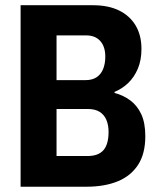

<svg xmlns="http://www.w3.org/2000/svg" viewBox="-20 -707 597 727"><path d="M58 0V-687.2H332.4Q390.3 -687.2 430.9 -667.3Q471.5 -647.4 493.6 -610.4Q515.6 -573.4 515.6 -521.8Q515.6 -479.1 501.9 -446.8Q488.2 -414.6 465.5 -392.8Q442.7 -371 413.7 -359V-355Q446.7 -346.6 473.2 -326.9Q499.7 -307.2 515 -274.4Q530.2 -241.7 530.2 -191.2Q530.2 -124.6 502.5 -82.4Q474.8 -40.2 425 -20.1Q375.2 0 307.6 0ZM194.1 -116.2H311.3Q352.2 -116.2 371.7 -138.4Q391.1 -160.7 391.1 -207.6Q391.1 -233.5 382.8 -253.1Q374.6 -272.6 357.3 -283.5Q340 -294.4 311.3 -294.4H194.1ZM194.1 -403.6H303.9Q329.4 -403.6 345.9 -414.6Q362.5 -425.6 370.6 -445.9Q378.7 -466.1 378.7 -492.6Q378.7 -530.3 359.7 -551.6Q340.7 -573 306.2 -573H194.1Z"/></svg>

Font: Archivo SemiBold Condensed
Style: Regular
Weight: 600
Width: 3
Version: Version 2.001